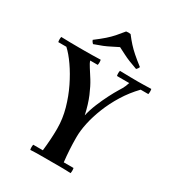

<svg xmlns="http://www.w3.org/2000/svg" viewBox="-219 -1063 1091 1193"><g transform="rotate(30 326.0 -466.0)"><path d="M184 2Q180 -17 184 -35H253Q258 -78 260.5 -118.5Q263 -159 263 -185V-198Q263 -266 243.5 -336Q224 -406 193 -469.5Q162 -533 126.5 -584Q91 -635 58 -665H229Q234 -648 250 -624Q266 -600 288 -564.5Q310 -529 332 -477Q354 -425 370 -353Q380 -397 398.5 -442Q417 -487 437.5 -527Q458 -567 474 -593Q492 -621 499 -638Q506 -655 509 -665H591Q540 -612 503 -552Q466 -492 441.5 -430.5Q417 -369 405 -313Q393 -257 393 -213V-200Q393 -163 395.5 -120.5Q398 -78 403 -35H473Q477 -17 473 2Q439 0 401 0Q363 0 328 0Q294 0 256.5 0Q219 0 184 2ZM0 -665Q-4 -684 0 -702Q35 -701 66 -700.5Q97 -700 131 -700Q144 -700 169.5 -700Q195 -700 225 -700.5Q255 -701 283 -702Q287 -684 283 -665ZM421 -665Q417 -684 421 -702Q463 -701 496 -700.5Q529 -700 548 -700Q568 -700 590 -700.5Q612 -701 646 -702Q650 -684 646 -665ZM502 -762Q468 -774 443 -784Q418 -794 396 -805.5Q374 -817 348 -830Q321 -817 299 -805.5Q277 -794 252.5 -784Q228 -774 193 -762Q182 -772 178 -784Q219 -815 244 -837Q269 -859 288.5 -881Q308 -903 332 -933Q348 -936 364 -933Q387 -903 407 -881Q427 -859 452 -837Q477 -815 517 -784Q513 -772 502 -762Z"/></g></svg>

Font: Poltawski Nowy SemiBold
Style: Regular
Weight: 600
Version: Version 1.001;gftools[0.9.25]